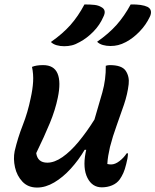

<svg xmlns="http://www.w3.org/2000/svg" viewBox="-20 -834 699 864"><path d="M568 -814Q619 -815 644 -803Q657 -796 659 -784Q661 -772 654 -758Q637 -722 608 -692Q579 -662 547 -645Q528 -635 511.5 -631Q495 -627 477 -627Q459 -627 443 -631.5Q427 -636 417 -646Q470 -683 505 -722.5Q540 -762 568 -814ZM360 -814Q387 -814 405 -812Q423 -810 436 -802Q461 -789 445 -758Q429 -721 400 -691.5Q371 -662 339 -645Q320 -634 303.5 -630Q287 -626 269 -626Q251 -626 235 -630.5Q219 -635 209 -645Q262 -682 297 -721.5Q332 -761 360 -814ZM124 -533Q143 -541 174 -541Q223 -541 239 -503Q255 -465 240 -394Q229 -340 204.5 -280.5Q180 -221 143 -145Q149 -102 193 -102Q225 -102 261 -127Q297 -152 333.5 -196Q370 -240 405 -296Q424 -359 440.5 -418Q457 -477 456 -538Q465 -541 474 -541Q529 -541 546 -515Q563 -489 559 -455Q554 -411 538 -363.5Q522 -316 504.5 -268Q487 -220 475 -173Q470 -151 467 -133Q464 -115 463 -96Q467 -95 471.5 -94.5Q476 -94 480 -94Q498 -94 517.5 -109Q537 -124 550 -144H556Q555 -121 548 -96Q542 -71 535 -55.5Q528 -40 519 -27Q506 -9 484.5 0Q463 9 438 9Q395 9 373.5 -33.5Q352 -76 365 -146Q366 -153 368 -160H361Q334 -114 298.5 -75Q263 -36 224 -13Q185 10 147 10Q106 10 81 -16.5Q56 -43 47.5 -81Q39 -119 46 -154Q60 -214 82.5 -271Q105 -328 118 -392Q127 -432 129 -466Q131 -500 124 -533Z"/></svg>

Font: Recursive Sn Csl St Med
Style: Italic
Weight: 500
Italic angle: -15°
Version: Version 1.079;hotconv 1.0.112;makeotfexe 2.5.65598; ttfautoh